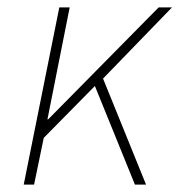

<svg xmlns="http://www.w3.org/2000/svg" viewBox="-20 -498 484 518"><path d="M44 0 140 -478H168L108 -176H110L408 -478H444L258 -286L374 0H344L236 -266L98 -126L72 0Z"/></svg>

Font: Source Sans 3 VF
Style: Italic
Weight: 200
Italic angle: -11°
Designer: Paul D. Hunt
Foundry: Adobe Systems Incorporated
Version: Version 3.042;hotconv 1.0.118;makeotfexe 2.5.65603